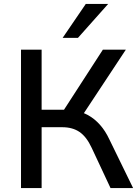

<svg xmlns="http://www.w3.org/2000/svg" viewBox="-20 -958 708 978"><path d="M87 0V-705H192V-399H320L295 -382L504 -705H621L395 -363L354 -395Q395 -390 428.5 -371.5Q462 -353 489.5 -322Q517 -291 537 -248L658 0H543L447 -205Q421 -261 385.5 -285.5Q350 -310 297 -310H192V0ZM299 -765 417 -938H531L377 -765Z"/></svg>

Font: Nunito Sans 11pt SemiBold
Style: Regular
Weight: 600
Version: Version 3.101;gftools[0.9.27]